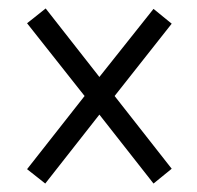

<svg xmlns="http://www.w3.org/2000/svg" viewBox="-20 -585 465 454"><path d="M87 -151 215 -314 343 -151 386 -186 251 -358 386 -529 343 -564 215 -403 88 -565 44 -530 180 -358 44 -185Z"/></svg>

Font: Noto Serif Armenian ExtraCondensed
Style: Regular
Weight: 400
Width: 2
Designer: Monotype Design Team
Foundry: Monotype Imaging Inc.
Version: Version 2.008